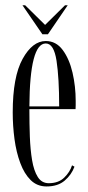

<svg xmlns="http://www.w3.org/2000/svg" viewBox="-20 -678 326 709"><path d="M152 10.5Q117 10.5 93.2 -13Q69.5 -36.5 54.8 -76.2Q40 -116 33.5 -164.5Q27 -213 27 -263Q27 -394.5 63.5 -460.5Q100 -526.5 149 -526.5Q187 -526.5 211.5 -493.5Q236 -460.5 247.8 -409.8Q259.5 -359 259.5 -305.5Q259.5 -297.5 259.5 -290Q259.5 -282.5 259 -275H88.5V-273Q88.5 -222 90.2 -173.8Q92 -125.5 98.5 -86.5Q105 -47.5 119.5 -24.5Q134 -1.5 160 -1.5Q196 -1.5 217.2 -22.2Q238.5 -43 246 -67.5L255 -62.5Q244 -32.5 218.8 -11Q193.5 10.5 152 10.5ZM149 -517.5Q90 -517.5 88.5 -285H198.5Q198.5 -389.5 188.8 -453.5Q179 -517.5 149 -517.5ZM136.5 -551.5 63 -658.5H73L146.5 -586L220 -658.5H230L157 -551.5Z"/></svg>

Font: Imbue 100pt Light
Style: Regular
Weight: 300
Designer: Tyler Finck
Foundry: Etcetera Type Company
Version: Version 1.102; ttfautohint (v1.8.3)